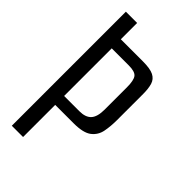

<svg xmlns="http://www.w3.org/2000/svg" viewBox="-212 -742 807 807"><g transform="rotate(45 191.5 -339.0)"><path d="M30 -678H97V-581H229Q272 -581 292.5 -570.5Q313 -560 319.5 -538.5Q326 -517 326 -485V-329Q326 -293 320 -261.5Q314 -230 289 -210.5Q264 -191 207 -191H97V0H30ZM188 -244Q224 -244 241 -262.5Q258 -281 258 -324V-456Q258 -498 246.5 -512.5Q235 -527 198 -527H97V-244Z"/></g></svg>

Font: Smooch Sans Thin Medium
Style: Regular
Weight: 500
Version: Version 1.010